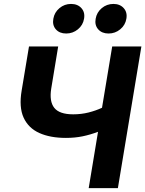

<svg xmlns="http://www.w3.org/2000/svg" viewBox="-20 -966 746 986"><path d="M318.4 -257.8Q237.8 -257.8 181.9 -283Q126 -308.1 101.3 -361.8Q76.7 -415.5 91.3 -501.5L128.9 -727.5H278.8L243.2 -511.7Q232.4 -445.3 258.8 -412.1Q285.2 -378.9 356 -378.9Q397 -378.9 434.3 -388.2Q471.7 -397.5 503.9 -412.6L556.2 -727.5H706.1L585.4 0H435.5L483.4 -289.1Q442.9 -273.9 403.8 -265.9Q364.7 -257.8 318.4 -257.8ZM537.6 -793.9Q503.4 -793.9 484.4 -815.4Q465.3 -836.9 471.2 -869.6Q476.6 -902.3 502.4 -924.1Q528.3 -945.8 562.5 -945.8Q596.2 -945.8 615.5 -924.1Q634.8 -902.3 628.9 -869.6Q623.5 -836.9 597.4 -815.4Q571.3 -793.9 537.6 -793.9ZM319.8 -793.9Q285.6 -793.9 266.8 -815.4Q248 -836.9 253.9 -869.6Q259.3 -902.3 285.2 -924.1Q311 -945.8 344.7 -945.8Q378.9 -945.8 398.2 -924.1Q417.5 -902.3 411.6 -869.6Q406.2 -836.9 380.1 -815.4Q354 -793.9 319.8 -793.9Z"/></svg>

Font: Inter Display
Style: Bold Italic
Weight: 700
Italic angle: -9.39999°
Designer: Rasmus Andersson
Foundry: rsms
Version: Version 4.000;git-a52131595